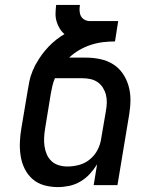

<svg xmlns="http://www.w3.org/2000/svg" viewBox="-20 -755 640 783"><path d="M216 8Q187 8 160 0.5Q133 -7 113 -24.5Q93 -42 81 -66Q69 -90 64.5 -117.5Q60 -145 61 -173.5Q62 -202 67 -231L93 -386Q96 -405 100 -424.5Q104 -444 112 -463L114 -469L119 -478V-479Q121 -482 121.5 -484.5Q122 -487 124 -489L125 -492L126 -493L129 -498Q149 -534 178 -564.5Q207 -595 243 -616Q231 -626 223 -639.5Q215 -653 210.5 -668.5Q206 -684 206.5 -701Q207 -718 209 -735H306Q304 -723 304.5 -711Q305 -699 310 -689.5Q315 -680 325 -674.5Q335 -669 347 -669H462L449 -586Q424 -586 399.5 -583Q375 -580 350.5 -572Q326 -564 303.5 -551Q281 -538 262 -520H330Q360 -520 388.5 -514Q417 -508 440.5 -493.5Q464 -479 480 -456Q496 -433 504 -405.5Q512 -378 512 -348.5Q512 -319 507 -289L459 0H362L376 -85Q363 -64 346 -45.5Q329 -27 307.5 -14.5Q286 -2 262.5 3Q239 8 216 8ZM255 -76Q279 -76 303 -82.5Q327 -89 347 -105.5Q367 -122 378.5 -145Q390 -168 393 -192L412 -303Q415 -320 415.5 -336.5Q416 -353 412 -368.5Q408 -384 399.5 -397.5Q391 -411 378 -420Q365 -429 349 -432.5Q333 -436 316 -436H204Q197 -420 193.5 -404Q190 -388 187 -372L164 -231Q161 -213 160 -194.5Q159 -176 161.5 -158.5Q164 -141 171 -125Q178 -109 190.5 -97.5Q203 -86 220 -81Q237 -76 255 -76Z"/></svg>

Font: Iosevka Md Ex Obl
Style: Regular
Weight: 500
Width: 7
Italic angle: -9°
Monospace: yes
Designer: Belleve Invis
Foundry: Belleve Invis
Version: Version 32.5.0; ttfautohint (v1.8.4)